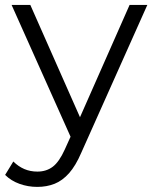

<svg xmlns="http://www.w3.org/2000/svg" viewBox="-38 -545 615 764"><path d="M110.3 198.7Q73.4 198.7 39.8 186.6Q6.2 174.6 -17.6 151L15 97.6Q34.8 117.3 58.7 127.6Q82.5 137.8 110.7 137.8Q146.4 137.8 171.9 118.5Q197.4 99.3 219.8 49.8L254.4 -26.8L262.3 -37.8L477.7 -525.5H548.3L285.2 63.2Q263.3 114.2 236.9 144.1Q210.4 173.9 179.2 186.3Q148.1 198.7 110.3 198.7ZM249.9 15 8.1 -525.5H82.6L295.8 -43.5Z"/></svg>

Font: Montserrat Thin
Style: Regular
Weight: 100
Designer: Julieta Ulanovsky
Foundry: Julieta Ulanovsky
Version: Version 9.000